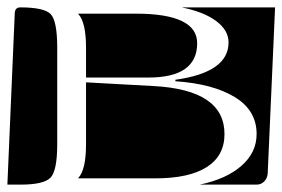

<svg xmlns="http://www.w3.org/2000/svg" viewBox="-20 -510 765 520"><path d="M455 -290V-294Q599 -314 599 -395Q599 -428 565.5 -453Q532 -478 472 -490H725L705 -40Q704 -27 695.5 -18.5Q687 -10 675 -10H521Q593 -25 634 -61Q675 -97 675 -147Q675 -211 616 -247Q557 -283 455 -290ZM0 -10 20 -475Q21 -490 35 -490Q99 -490 117 -472Q135 -454 135 -380V-120Q135 -47 116.5 -28.5Q98 -10 36 -10ZM192 -27V-28Q213 -50 213 -120V-287L395 -277Q588 -267 588 -147Q588 -88 540 -57.5Q492 -27 401 -27ZM192 -473H348Q514 -473 514 -393Q514 -300 382 -300H213V-380Q213 -450 192 -472Z"/></svg>

Font: PrimecolorB
Style: Medium
Weight: 500
Designer: gluk
Foundry: gluk
Version: Version 0.672